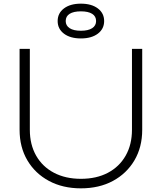

<svg xmlns="http://www.w3.org/2000/svg" viewBox="-20 -1017 884 1049"><path d="M143 -308Q143 -227 177.5 -166.5Q212 -106 275 -73Q338 -40 422 -40Q507 -40 569.5 -73Q632 -106 666.5 -166.5Q701 -227 701 -308V-750H757V-308Q757 -213 714.5 -141Q672 -69 597 -28.5Q522 12 422 12Q323 12 247.5 -28.5Q172 -69 129.5 -141Q87 -213 87 -308V-750H143ZM422 -807Q364 -807 329.5 -833Q295 -859 295 -902Q295 -945 329.5 -971Q364 -997 422 -997Q480 -997 514.5 -971Q549 -945 549 -902Q549 -859 514.5 -833Q480 -807 422 -807ZM422 -849Q462 -849 483.5 -863Q505 -877 505 -902Q505 -928 483.5 -941.5Q462 -955 422 -955Q382 -955 360.5 -941.5Q339 -928 339 -902Q339 -877 360.5 -863Q382 -849 422 -849Z"/></svg>

Font: Unbounded ExtraLight
Style: Regular
Weight: 250
Designer: Luke Prowse, Jean-Baptiste Morizot, Fátima Lázaro, Florian Runge
Foundry: NaN
Version: Version 1.701;gftools[0.9.28.dev5+ged2979d]